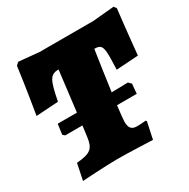

<svg xmlns="http://www.w3.org/2000/svg" viewBox="-152 -797 929 944"><g transform="rotate(-30 312.0 -324.5)"><path d="M597 -390C597 -390 610 -527 624 -644L613 -658L492 -647H187L72 -658L57 -644C42 -530 17 -382 17 -382L143 -390C165 -501 176 -526 225 -526L197 -297H88L80 -239L91 -229H189L181 -168C173 -106 154 -90 74 -83L55 9C55 9 192 0 255 0C311 0 454 6 454 6L474 -88L470 -94C470 -94 444 -91 420 -91C390 -91 377 -105 377 -141C377 -153 381 -186 386 -230H498L503 -285L488 -300L395 -298C406 -380 420 -474 428 -526C465 -526 474 -514 474 -454C474 -435 473 -412 472 -382Z"/></g></svg>

Font: Alegreya SC Black
Style: Italic
Weight: 900
Italic angle: -7°
Designer: Juan Pablo del Peral
Foundry: Huerta Tipografica
Version: Version 2.007;PS 002.007;hotconv 1.0.88;makeotf.lib2.5.64775